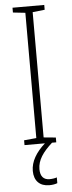

<svg xmlns="http://www.w3.org/2000/svg" viewBox="-62 -745 375 994"><g transform="rotate(-5 125.5 -248.0)"><path d="M109 131C109 84 137 44 186 0H208V-25L145 -31V-682L208 -689V-714H43V-689L107 -682V-31L43 -25V0H149C102 42 74 88 74 137C74 189 104 218 153 218C171 218 185 215 195 211V181C188 184 172 187 157 187C126 187 109 168 109 131Z"/></g></svg>

Font: Noto Sans Condensed ExtraLight
Style: Regular
Weight: 200
Width: 3
Designer: Monotype Design Team
Foundry: Monotype Imaging Inc.
Version: Version 2.013